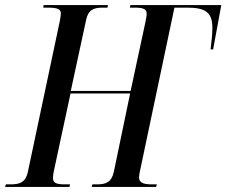

<svg xmlns="http://www.w3.org/2000/svg" viewBox="-41 -734 889 754"><path d="M-21 0H232L234 -10H214C179 -10 167 -16 167 -35C167 -42 168 -51 170 -60L236 -367H470L406 -59C397 -18 374 -10 341 -10H322L319 0H572L575 -10H555C519 -10 505 -18 505 -38C505 -45 507 -53 509 -64L644 -704H695C764 -704 793 -686 793 -626C793 -603 791 -579 786 -540H796L828 -714H471L469 -704H490C525 -704 535 -696 535 -681C535 -671 533 -663 530 -647L472 -377H237L297 -655C305 -696 328 -704 362 -704H381L383 -714H130L129 -704H149C188 -704 198 -696 198 -681C198 -674 196 -663 193 -647L68 -57C59 -18 37 -10 1 -10H-18Z"/></svg>

Font: Noto Serif Display ExtraCondensed Medium
Style: Italic
Weight: 500
Width: 2
Italic angle: -12°
Designer: Monotype Design Team
Foundry: Monotype Imaging Inc.
Version: Version 2.009